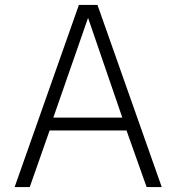

<svg xmlns="http://www.w3.org/2000/svg" viewBox="-20 -754 711 774"><path d="M39 0 298 -734H373L632 0H571L490 -228H180L100 0ZM195 -280H473L335 -682Z"/></svg>

Font: Exo Thin Light
Style: Regular
Weight: 300
Version: Version 2.000